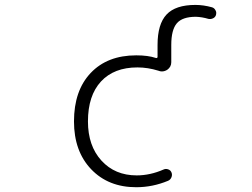

<svg xmlns="http://www.w3.org/2000/svg" viewBox="-20 -784 1040 792"><path d="M542 -11.7Q426.8 -11.7 356 -85.9Q285.2 -160.2 285.2 -283.2Q285.2 -410.2 354 -482.9Q422.9 -555.7 542 -555.7Q590.8 -555.7 623 -544.9Q626 -543.9 627.9 -545.4Q629.9 -546.9 629.9 -548.8V-598.6Q629.9 -684.6 667 -724.1Q704.1 -763.7 786.1 -763.7Q819.3 -763.7 854.5 -753.9Q864.3 -751 869.1 -741.2Q872.1 -736.3 872.1 -730.5Q872.1 -726.6 871.1 -722.7Q868.2 -712.9 858.9 -708.5Q849.6 -704.1 839.8 -706.1Q813.5 -713.9 788.1 -714.8Q732.4 -714.8 709.5 -688Q686.5 -661.1 686.5 -598.6V-527.3Q686.5 -507.8 669.9 -496.1Q659.2 -489.3 647.5 -489.3Q640.6 -489.3 633.8 -492.2Q589.8 -505.9 546.9 -505.9Q450.2 -505.9 396.5 -447.8Q342.8 -389.6 342.8 -283.2Q342.8 -182.6 398.4 -121.6Q454.1 -60.5 543.9 -60.5Q599.6 -60.5 655.3 -85Q664.1 -88.9 673.8 -85.4Q683.6 -82 687.5 -72.3Q691.4 -62.5 687 -52.2Q682.6 -42 672.9 -38.1Q609.4 -11.7 542 -11.7Z"/></svg>

Font: Rounded Mgen+ 1mn light
Style: Regular
Weight: 200
Designer: [Source Han Sans]
Ryoko NISHIZUKA  (kana & ideographs); Paul D. Hunt (Latin, Greek & Cyrillic); Wenlong ZHANG  (bopomofo
Version: Version 1.059.20150602